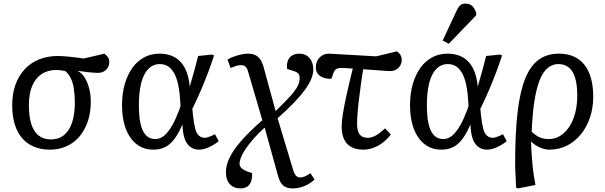

<svg xmlns="http://www.w3.org/2000/svg" viewBox="-20 -820 3373 1070"><path d="M258 14Q208 14 169 -2.5Q130 -19 103 -50.5Q76 -82 62 -128Q48 -174 48 -234Q48 -297 66 -347.5Q84 -398 117.5 -434Q151 -470 198 -489Q245 -508 303 -508Q313 -508 328 -507Q343 -506 361.5 -504.5Q380 -503 401.5 -500Q423 -497 447 -494L562 -521Q578 -508 583.5 -498.5Q589 -489 589 -476Q589 -458 581 -444Q573 -430 559 -422Q545 -414 526 -414Q516 -414 500.5 -415Q485 -416 464 -418.5Q443 -421 416 -425V-423Q436 -413 452 -387.5Q468 -362 477 -327Q486 -292 486 -253Q486 -193 469.5 -144Q453 -95 423 -59.5Q393 -24 351 -5Q309 14 258 14ZM264 -43Q307 -43 336.5 -67Q366 -91 381.5 -136.5Q397 -182 397 -247Q397 -292 391.5 -326.5Q386 -361 374 -385Q362 -409 344 -424Q331 -427 317.5 -428.5Q304 -430 294 -430Q246 -430 211.5 -407Q177 -384 159 -340.5Q141 -297 141 -234Q141 -171 154.5 -128.5Q168 -86 195.5 -64.5Q223 -43 264 -43Z M835 14Q781 14 742 -16Q703 -46 681.5 -101.5Q660 -157 660 -233Q660 -298 675 -350.5Q690 -403 717.5 -441.5Q745 -480 783.5 -500.5Q822 -521 868 -521Q906 -521 935.5 -509.5Q965 -498 986 -475.5Q1007 -453 1020 -419Q1033 -385 1037 -340H1038Q1045 -364 1053 -391.5Q1061 -419 1069 -449Q1077 -479 1084 -508L1162 -516L1173 -511Q1158 -464 1138 -411.5Q1118 -359 1096 -308.5Q1074 -258 1052 -214L1055 -182Q1060 -133 1067.5 -104.5Q1075 -76 1088.5 -64Q1102 -52 1123 -52Q1131 -52 1148 -58.5Q1165 -65 1178 -72L1199 -33Q1180 -18 1160.5 -7.5Q1141 3 1123 8.5Q1105 14 1089 14Q1060 14 1039.5 -2Q1019 -18 1008.5 -49Q998 -80 997 -125H996Q975 -76 951.5 -45Q928 -14 900 0Q872 14 835 14ZM846 -45Q872 -45 895.5 -64.5Q919 -84 941.5 -124.5Q964 -165 986 -228L984 -261Q980 -329 966.5 -373.5Q953 -418 929 -440.5Q905 -463 871 -463Q843 -463 821 -448Q799 -433 784 -403.5Q769 -374 761.5 -331.5Q754 -289 754 -234Q754 -169 764 -127Q774 -85 794.5 -65Q815 -45 846 -45Z M1321 230Q1282 230 1260.5 206Q1239 182 1239 139Q1239 100 1260.5 56.5Q1282 13 1327 -38Q1372 -89 1442 -150L1364 -416Q1358 -439 1349 -448Q1340 -457 1324 -457Q1307 -457 1292.5 -451.5Q1278 -446 1265 -441L1248 -488Q1260 -496 1280 -503.5Q1300 -511 1322 -516Q1344 -521 1359 -521Q1385 -521 1402 -513.5Q1419 -506 1430.5 -489Q1442 -472 1450 -443L1516 -201Q1570 -253 1599 -285.5Q1628 -318 1639 -340.5Q1650 -363 1650 -385Q1650 -402 1642 -410.5Q1634 -419 1614 -425L1580 -436Q1577 -462 1584 -481Q1591 -500 1607.5 -510.5Q1624 -521 1648 -521Q1683 -521 1704.5 -497Q1726 -473 1726 -433Q1726 -408 1714.5 -380Q1703 -352 1679 -319Q1655 -286 1617.5 -247Q1580 -208 1527 -161L1614 128Q1620 149 1629.5 159Q1639 169 1652 169Q1665 169 1678.5 163.5Q1692 158 1710 145L1733 181Q1715 197 1695 208Q1675 219 1654 224.5Q1633 230 1612 230Q1589 230 1573 223Q1557 216 1546.5 200Q1536 184 1529 159L1455 -109Q1412 -70 1380.5 -32Q1349 6 1332 38Q1315 70 1315 93Q1315 106 1325 116Q1335 126 1354 134L1385 145Q1387 186 1370.5 208Q1354 230 1321 230Z M2004 14Q1965 14 1938 -0.5Q1911 -15 1897.5 -44Q1884 -73 1884 -115Q1884 -142 1891 -186.5Q1898 -231 1912 -294Q1926 -357 1946 -438Q1927 -440 1908.5 -440.5Q1890 -441 1876 -441Q1862 -441 1852.5 -434Q1843 -427 1838 -412L1827 -381Q1801 -380 1781 -387.5Q1761 -395 1750.5 -409.5Q1740 -424 1740 -444Q1740 -478 1761 -499.5Q1782 -521 1814 -521L2077 -506L2192 -534Q2206 -524 2212.5 -512.5Q2219 -501 2219 -488Q2219 -460 2201 -442Q2183 -424 2154 -424Q2147 -424 2130 -425Q2113 -426 2083 -428.5Q2053 -431 2004 -434Q2001 -416 1998 -397.5Q1995 -379 1992.5 -359.5Q1990 -340 1987.5 -320.5Q1985 -301 1982.5 -282Q1980 -263 1978 -245Q1976 -227 1974.5 -210Q1973 -193 1972 -178Q1971 -163 1970.5 -151Q1970 -139 1970 -129Q1970 -89 1984.5 -70.5Q1999 -52 2030 -52Q2051 -52 2074.5 -65Q2098 -78 2126 -105L2158 -70Q2138 -44 2113 -25Q2088 -6 2060.5 4Q2033 14 2004 14Z M2440 14Q2386 14 2347 -16Q2308 -46 2286.5 -101.5Q2265 -157 2265 -233Q2265 -298 2280 -350.5Q2295 -403 2322.5 -441.5Q2350 -480 2388.5 -500.5Q2427 -521 2473 -521Q2511 -521 2540.5 -509.5Q2570 -498 2591 -475.5Q2612 -453 2625 -419Q2638 -385 2642 -340H2643Q2650 -364 2658 -391.5Q2666 -419 2674 -449Q2682 -479 2689 -508L2767 -516L2778 -511Q2763 -464 2743 -411.5Q2723 -359 2701 -308.5Q2679 -258 2657 -214L2660 -182Q2665 -133 2672.5 -104.5Q2680 -76 2693.5 -64Q2707 -52 2728 -52Q2736 -52 2753 -58.5Q2770 -65 2783 -72L2804 -33Q2785 -18 2765.5 -7.5Q2746 3 2728 8.5Q2710 14 2694 14Q2665 14 2644.5 -2Q2624 -18 2613.5 -49Q2603 -80 2602 -125H2601Q2580 -76 2556.5 -45Q2533 -14 2505 0Q2477 14 2440 14ZM2451 -45Q2477 -45 2500.5 -64.5Q2524 -84 2546.5 -124.5Q2569 -165 2591 -228L2589 -261Q2585 -329 2571.5 -373.5Q2558 -418 2534 -440.5Q2510 -463 2476 -463Q2448 -463 2426 -448Q2404 -433 2389 -403.5Q2374 -374 2366.5 -331.5Q2359 -289 2359 -234Q2359 -169 2369 -127Q2379 -85 2399.5 -65Q2420 -45 2451 -45ZM2481 -576 2447 -594 2523 -757Q2534 -781 2545 -790.5Q2556 -800 2574 -800Q2596 -800 2610 -788Q2624 -776 2634 -749V-735Z M2867 230 2856 225Q2855 196 2854 174.5Q2853 153 2852 136.5Q2851 120 2851 107Q2851 94 2851 82Q2851 -81 2864.5 -195.5Q2878 -310 2907 -382Q2936 -454 2982.5 -487.5Q3029 -521 3095 -521Q3141 -521 3176.5 -505.5Q3212 -490 3236.5 -459.5Q3261 -429 3273.5 -384Q3286 -339 3286 -281Q3286 -218 3267.5 -164Q3249 -110 3216 -70Q3183 -30 3138.5 -8Q3094 14 3041 14Q3016 14 2987 1Q2958 -12 2941 -31H2940Q2940 -4 2942 27.5Q2944 59 2947 92Q2950 125 2954.5 155.5Q2959 186 2964 211ZM3038 -45Q3073 -45 3102 -63Q3131 -81 3152.5 -113.5Q3174 -146 3185.5 -190.5Q3197 -235 3197 -288Q3197 -346 3185.5 -385Q3174 -424 3150.5 -443.5Q3127 -463 3092 -463Q3058 -463 3031.5 -440.5Q3005 -418 2987 -372Q2969 -326 2958 -255Q2947 -184 2943 -86Q2966 -64 2988 -54.5Q3010 -45 3038 -45Z"/></svg>

Font: Literata
Style: Italic
Weight: 400
Italic angle: -2°
Designer: Latin by Veronika Burian and Jose Scaglione. Greek by Irene Vlachou. Cyrillic by Vera Evstafieva
Foundry: TypeTogether
Version: Version 3.103;gftools[0.9.29]